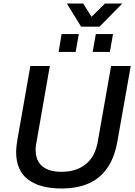

<svg xmlns="http://www.w3.org/2000/svg" viewBox="-20 -1062 768 1094"><path d="M330 12Q207 12 139.5 -39.5Q72 -91 72 -196Q72 -211 74 -229Q76 -247 79 -265L153 -686H264L189 -258Q187 -249 185 -234.5Q183 -220 183 -209Q183 -146 221 -114.5Q259 -83 331 -83Q414 -83 468 -126Q522 -169 537 -254L613 -686H725L649 -257Q633 -165 591.5 -105Q550 -45 484.5 -16.5Q419 12 330 12ZM314 -766 331 -868H429L411 -766ZM508 -766 526 -868H624L606 -766ZM677 -1042 547 -910H442L361 -1042H454L521 -935L471 -936L578 -1042Z"/></svg>

Font: Archivo SemiBold Medium
Style: Italic
Weight: 500
Italic angle: -10°
Version: Version 2.001